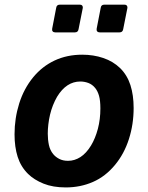

<svg xmlns="http://www.w3.org/2000/svg" viewBox="-20 -798 642 832"><path d="M219.2 -657.7Q211.9 -657.7 208.3 -662.1Q204.6 -666.5 206.1 -673.8L223.6 -764.6Q225.6 -777.8 239.3 -777.8H325.7Q338.9 -777.8 338.9 -765.1Q338.9 -763.2 338.6 -762.9Q338.4 -762.7 338.4 -761.7L320.3 -670.9Q317.9 -657.7 304.7 -657.7ZM412.1 -657.7Q404.8 -657.7 401.1 -662.1Q397.5 -666.5 398.9 -673.8L416.5 -764.6Q418.5 -777.8 432.1 -777.8H519Q532.2 -777.8 532.2 -765.1Q532.2 -763.2 532 -762.9Q531.7 -762.7 531.7 -761.7L513.7 -670.9Q511.2 -657.7 498 -657.7ZM265.1 14.2Q209.5 14.2 168.7 -2.2Q127.9 -18.6 101.6 -44.4Q70.3 -75.2 56.6 -118.2Q43 -161.1 43 -215.8Q43 -285.2 63.2 -349.6Q83.5 -414.1 124 -463.4Q163.1 -510.7 216.8 -535.9Q270.5 -561 336.4 -561Q385.3 -561 427.7 -546.6Q470.2 -532.2 500.5 -502.9Q531.2 -472.7 545.2 -429.2Q559.1 -385.7 559.1 -330.1Q559.1 -259.3 538.6 -195.3Q518.1 -131.3 478.5 -83.5Q437 -33.2 382.6 -9.5Q328.1 14.2 265.1 14.2ZM274.9 -101.1Q303.2 -101.1 328.6 -117.4Q354 -133.8 374.5 -167.5Q393.1 -198.2 404.1 -239.7Q415 -281.2 415 -328.1Q415 -361.8 409.2 -382.6Q403.3 -403.3 392.6 -416.5Q379.9 -432.1 362.8 -438.5Q345.7 -444.8 328.1 -444.8Q267.6 -444.8 227.5 -378.9Q217.3 -361.3 209.5 -341.6Q201.7 -321.8 196.8 -301Q191.9 -280.3 189.5 -259.3Q187 -238.3 187 -218.8Q187 -192.9 191.9 -169.9Q196.8 -147 210.4 -130.4Q220.7 -117.7 236.8 -109.4Q252.9 -101.1 274.9 -101.1Z"/></svg>

Font: Hack
Style: Bold Italic
Weight: 700
Italic angle: -11°
Monospace: yes
Designer: Christopher Simpkins
Foundry: Christopher Simpkins
Version: Version 2.017; ttfautohint (v1.4.1) -l 4 -r 80 -G 350 -x 0 -